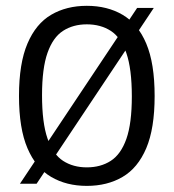

<svg xmlns="http://www.w3.org/2000/svg" viewBox="-20 -622 588 650"><path d="M103.9 0H47.5L444.2 -595.1H500.6ZM273.9 7.3Q205 7.3 153.3 -23Q101.6 -53.2 73 -120.1Q44.3 -187 44.3 -297Q44.3 -407.5 73 -474.6Q101.6 -541.8 153.3 -572Q205 -602.3 273.9 -602.3Q343.2 -602.3 394.9 -572Q446.6 -541.8 475.1 -474.6Q503.5 -407.5 503.5 -297Q503.5 -187 475.1 -120.1Q446.6 -53.2 394.9 -23Q343.2 7.3 273.9 7.3ZM273.9 -55.4Q320.6 -55.4 354.9 -77.4Q389.2 -99.4 407.8 -151.7Q426.3 -204.1 426.3 -295.5Q426.3 -388.9 407.8 -442.2Q389.2 -495.5 354.9 -517.6Q320.6 -539.6 273.9 -539.6Q227.6 -539.6 193.5 -517.6Q159.4 -495.6 140.9 -443.3Q122.3 -390.9 122.3 -299.5Q122.3 -206.1 140.9 -152.9Q159.4 -99.6 193.5 -77.5Q227.6 -55.4 273.9 -55.4Z"/></svg>

Font: Encode Sans SC Condensed Thin
Style: Regular
Weight: 100
Width: 3
Designer: Multiple Designers
Foundry: Impallari Type
Version: Version 3.002